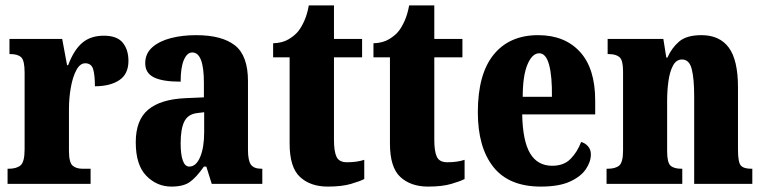

<svg xmlns="http://www.w3.org/2000/svg" viewBox="-20 -680 2822 710"><path d="M8 0V-56H12Q41 -56 56 -68.5Q71 -81 71 -128V-412Q71 -456 58.5 -468Q46 -480 19 -480H15V-536H210L228 -439H232Q253 -495 284 -521.5Q315 -548 364 -548Q413 -548 434 -522Q455 -496 455 -455Q455 -406 421 -383.5Q387 -361 331 -361Q331 -402 324.5 -424Q318 -446 295 -446Q276 -446 262.5 -421Q249 -396 242 -357Q235 -318 235 -277V-123Q235 -79 248.5 -67.5Q262 -56 285 -56H315V0Z M614 10Q560 10 521 -30Q482 -70 482 -154Q482 -236 528 -274.5Q574 -313 666 -317L734 -320V-374Q734 -486 691 -486Q672 -486 660 -458.5Q648 -431 648 -378Q581 -378 549 -394Q517 -410 517 -446Q517 -482 543 -505Q569 -528 611.5 -539Q654 -550 705 -550Q801 -550 849 -512Q897 -474 897 -380V-126Q897 -86 908 -71Q919 -56 947 -56H950V0H763L743 -64H734Q706 -24 682 -7Q658 10 614 10ZM680 -64Q705 -64 720 -99Q735 -134 735 -191V-265L710 -262Q675 -258 661.5 -230.5Q648 -203 648 -150Q648 -109 656 -86.5Q664 -64 680 -64Z M1192 10Q1128 10 1089.5 -25.5Q1051 -61 1051 -149V-468H990V-520Q1025 -521 1048.5 -535.5Q1072 -550 1084 -566Q1095 -580 1105.5 -603.5Q1116 -627 1122 -660H1215V-536H1319V-468H1215V-163Q1215 -120 1224.5 -100Q1234 -80 1263 -80Q1300 -80 1327 -89V-18Q1312 -10 1278 0Q1244 10 1192 10Z M1563 10Q1499 10 1460.5 -25.5Q1422 -61 1422 -149V-468H1361V-520Q1396 -521 1419.5 -535.5Q1443 -550 1455 -566Q1466 -580 1476.5 -603.5Q1487 -627 1493 -660H1586V-536H1690V-468H1586V-163Q1586 -120 1595.5 -100Q1605 -80 1634 -80Q1671 -80 1698 -89V-18Q1683 -10 1649 0Q1615 10 1563 10Z M1980 10Q1862 10 1804.5 -62.5Q1747 -135 1747 -265Q1747 -406 1805.5 -478Q1864 -550 1970 -550Q2068 -550 2124.5 -488.5Q2181 -427 2181 -308V-257H1911Q1913 -158 1940.5 -112.5Q1968 -67 2022 -67Q2065 -67 2090 -92.5Q2115 -118 2129 -155Q2144 -151 2154.5 -139Q2165 -127 2165 -109Q2165 -82 2146.5 -54.5Q2128 -27 2087.5 -8.5Q2047 10 1980 10ZM2021 -322Q2022 -398 2010.5 -440.5Q1999 -483 1974 -483Q1948 -483 1930.5 -441.5Q1913 -400 1913 -322Z M2223 0V-56H2227Q2256 -56 2270 -68Q2284 -80 2284 -124V-416Q2284 -457 2271 -468.5Q2258 -480 2231 -480H2227V-536H2433L2444 -467H2448Q2464 -503 2491.5 -526.5Q2519 -550 2574 -550Q2641 -550 2675 -504Q2709 -458 2709 -357V-126Q2709 -80 2719.5 -68Q2730 -56 2758 -56H2762V0H2547V-325Q2547 -389 2538 -424.5Q2529 -460 2502 -460Q2481 -460 2469 -438Q2457 -416 2452 -381Q2447 -346 2447 -306V-121Q2447 -79 2459.5 -67.5Q2472 -56 2500 -56H2503V0Z"/></svg>

Font: Noto Serif Tamil ExtraCondensed Black
Style: Italic
Weight: 900
Width: 2
Italic angle: -12°
Designer: Indian Type Foundry, Tom Grace, and the Monotype Design Team
Foundry: Monotype Imaging Inc.
Version: Version 2.003; ttfautohint (v1.8.4.7-5d5b)